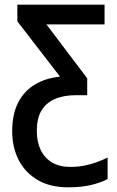

<svg xmlns="http://www.w3.org/2000/svg" viewBox="-20 -559 498 819"><path d="M270 240Q194 240 141 209Q88 178 60 124Q32 70 32 1Q32 -72 57.5 -121.5Q83 -171 129 -198.5Q175 -226 236 -232L54 -468V-539H426V-455H178L352 -225V-153H305Q250 -153 212.5 -136Q175 -119 156 -86Q137 -53 137 -1Q137 46 153.5 80.5Q170 115 202 134Q234 153 280 153Q311 153 339.5 147.5Q368 142 393.5 132.5Q419 123 439 113V205Q410 220 369 230Q328 240 270 240Z"/></svg>

Font: Noto Sans Display SemiCondensed Medium
Style: Regular
Weight: 500
Width: 4
Designer: Monotype Design Team
Foundry: Monotype Imaging Inc.
Version: Version 2.003